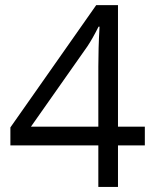

<svg xmlns="http://www.w3.org/2000/svg" viewBox="-20 -738 612 758"><path d="M551.8 -237.8H445.8V-717.8H359.9L21 -234.9V-164.1H368.2V0H445.8V-164.1H551.8ZM102.1 -237.8 325.2 -555.2C338.9 -575.7 353.5 -601.6 369.1 -632.8H373C369.6 -574.2 368.2 -521.5 368.2 -475.1V-237.8Z"/></svg>

Font: Open Sans
Style: Regular
Weight: 400
Foundry: Ascender Corporation
Version: Version 1.100;PS 001.100;hotconv 1.0.88;makeotf.lib2.5.64775